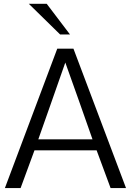

<svg xmlns="http://www.w3.org/2000/svg" viewBox="-20 -959 706 979"><path d="M336.9 -783.2 218.3 -939.5H127L286.6 -783.2ZM175.3 -248.5C181.6 -265.6 201.7 -322.8 235.4 -418.9L313 -640.1C359.4 -510.7 405.8 -379.9 451.7 -248.5ZM85 0 155.8 -192.4H472.7L543.9 0H622.6L354.5 -710.9H272L4.9 0Z"/></svg>

Font: Ride Light
Style: Regular
Weight: 300
Version: Version 3.000